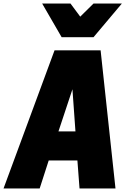

<svg xmlns="http://www.w3.org/2000/svg" viewBox="-60 -1064 730 1084"><path d="M468 -854H288L178 -1044H338L393 -970L468 -1044H628ZM592 0H389L377 -158H215L164 0H-40L248 -780H508ZM366 -322 349 -560 270 -322Z"/></svg>

Font: Tanohe Sans ExtraBold
Style: Italic
Weight: 800
Designer: Village Type and Design LLC & Cristiano Sobral
Foundry: Cooper Hewitt Smithsonian Design Museum
Version: Version 1.00;September 29, 2021;FontCreator 13.0.0.2655 64-b